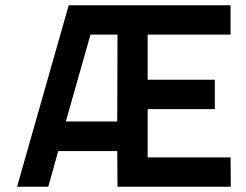

<svg xmlns="http://www.w3.org/2000/svg" viewBox="-20 -712 938 732"><path d="M427 -136H202L164 0H45L242 -692H859V-580H543V-408H799V-296H543V-112H859L860 0H428ZM231 -249H427L428 -580H325Z"/></svg>

Font: Panefresco 800wt
Style: Regular
Weight: 800
Designer: Campivisivi
Foundry: Campivisivi & Chank Co
Version: Version 1.001